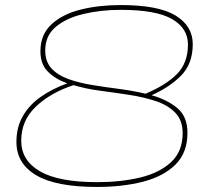

<svg xmlns="http://www.w3.org/2000/svg" viewBox="-20 -730 839 760"><path d="M364 10Q201 10 123 -36.5Q45 -83 45 -168Q45 -227 71 -271.5Q97 -316 142.5 -347.5Q188 -379 246 -400Q199 -417 169.5 -446.5Q140 -476 140 -527Q140 -593 183.5 -633.5Q227 -674 299 -692Q371 -710 458 -710Q607 -710 675 -668.5Q743 -627 743 -555Q743 -478 697.5 -431.5Q652 -385 580 -353Q641 -336 681.5 -302.5Q722 -269 722 -204Q722 -125 674 -78Q626 -31 545 -10.5Q464 10 364 10ZM159 -530Q159 -486 184 -459Q209 -432 251 -417Q293 -402 345 -393.5Q397 -385 451.5 -378Q506 -371 556 -359Q637 -393 680.5 -437Q724 -481 724 -554Q724 -618 661 -654.5Q598 -691 458 -691Q378 -691 309.5 -674.5Q241 -658 200 -623Q159 -588 159 -530ZM64 -173Q64 -95 138 -52Q212 -9 365 -9Q459 -9 535.5 -27.5Q612 -46 657.5 -88.5Q703 -131 703 -203Q703 -253 674.5 -283Q646 -313 599 -329Q552 -345 494.5 -354Q437 -363 379 -370.5Q321 -378 271 -393Q180 -363 122 -308Q64 -253 64 -173Z"/></svg>

Font: Georama Extended Thin
Style: Italic
Weight: 100
Width: 7
Italic angle: -9°
Designer: Jean-Baptiste Levee
Foundry: Production Type
Version: Version 1.000